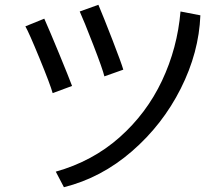

<svg xmlns="http://www.w3.org/2000/svg" viewBox="-20 -760 934 802"><path d="M313 -712 391 -740Q413 -688 450 -592.5Q487 -497 495 -469L416 -441Q409 -471 369.5 -573Q330 -675 313 -712ZM734 -712 817 -696Q811 -541 735 -390Q659 -239 531 -128Q403 -17 247 22L213 -43Q366 -86 479 -186Q592 -286 656.5 -422.5Q721 -559 734 -712ZM86 -650 165 -682Q189 -628 228.5 -532Q268 -436 281 -401L200 -371Q190 -407 145.5 -515.5Q101 -624 86 -650Z"/></svg>

Font: Kakao Big Sans
Style: Regular
Weight: 400
Designer: Park Young-rak; Lee Sang-min; Kim Jung-jin; Min Bon; Park Min-gyu;
Foundry: Kakao Corporation
Version: Version 2.003